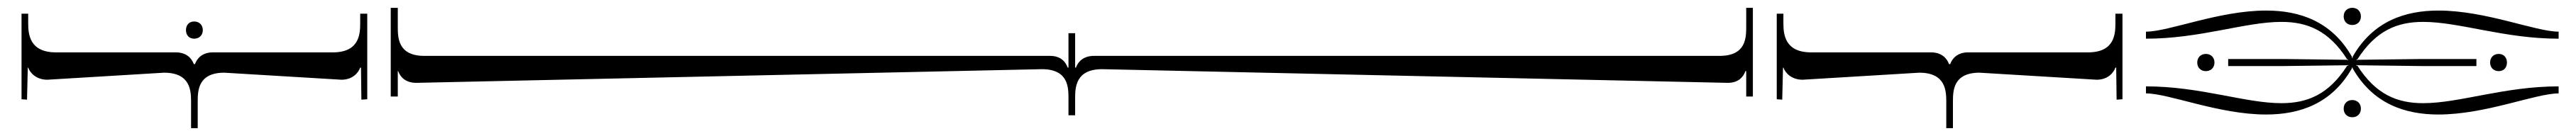

<svg xmlns="http://www.w3.org/2000/svg" viewBox="-20 -396 6580 348"><path d="M524 -262C496 -262 483 -246 478 -232H475C470 -246 457 -262 429 -262H123C55 -262 52 -309 52 -337V-361H35V-142L49 -141L51 -223H52C57 -209 73 -192 101 -192L399 -210C467 -210 468 -163 468 -135V-68H485V-135C485 -163 485 -210 553 -210L852 -192C880 -192 895 -209 900 -223H902L903 -141L918 -142V-361H900V-337C900 -309 898 -262 830 -262ZM476 -297C489 -297 498 -306 498 -319C498 -332 489 -341 476 -341C463 -341 455 -332 455 -319C455 -306 463 -297 476 -297Z M2662 -253H1064C996 -253 996 -300 996 -328V-376H978V-149H996V-214H997C1002 -200 1015 -184 1043 -184L2641 -219C2709 -219 2709 -172 2709 -144V-101H2726V-144C2726 -172 2727 -219 2795 -219L4393 -184C4421 -184 4433 -200 4438 -214H4440V-149H4457V-376H4440V-328C4440 -300 4440 -253 4372 -253H2774C2746 -253 2733 -237 2728 -223H2726V-311H2709V-223H2707C2702 -237 2690 -253 2662 -253Z M5007 -262C4979 -262 4966 -246 4961 -232H4958C4953 -246 4940 -262 4912 -262H4606C4538 -262 4535 -309 4535 -337V-361H4518V-142L4532 -141L4534 -223H4535C4540 -209 4556 -192 4584 -192L4882 -210C4950 -210 4951 -163 4951 -135V-68H4968V-135C4968 -163 4968 -210 5036 -210L5335 -192C5363 -192 5378 -209 5383 -223H5385L5386 -141L5401 -142V-361H5383V-337C5383 -309 5381 -262 5313 -262Z M5988 -96C6001 -96 6010 -105 6010 -118C6010 -131 6001 -140 5988 -140C5975 -140 5966 -131 5966 -118C5966 -105 5975 -96 5988 -96ZM6362 -258C6349 -258 6340 -249 6340 -236C6340 -223 6349 -214 6362 -214C6375 -214 6383 -223 6383 -236C6383 -249 6375 -258 6362 -258ZM5614 -258C5601 -258 5592 -249 5592 -236C5592 -223 5601 -214 5614 -214C5627 -214 5636 -223 5636 -236C5636 -249 5627 -258 5614 -258ZM5988 -376C5975 -376 5966 -367 5966 -354C5966 -341 5975 -332 5988 -332C6001 -332 6010 -341 6010 -354C6010 -367 6001 -376 5988 -376ZM6001 -229C6010 -229 6155 -227 6164 -227H6305V-245H6164C6155 -245 6011 -243 6002 -243L5999 -242V-244H6001C6048 -318 6103 -340 6169 -340C6262 -340 6376 -297 6515 -297V-315C6456 -315 6329 -369 6208 -369C6123 -369 6041 -342 5989 -251V-248H5987V-251C5935 -342 5853 -369 5768 -369C5647 -369 5520 -315 5461 -315V-297C5600 -297 5714 -340 5807 -340C5873 -340 5928 -318 5975 -244H5977V-242L5974 -243C5965 -243 5822 -245 5813 -245H5671V-227H5813C5822 -227 5966 -229 5975 -229L5977 -230L5978 -228H5975C5928 -154 5873 -132 5807 -132C5714 -132 5600 -175 5461 -175V-157C5520 -157 5647 -103 5768 -103C5853 -103 5935 -130 5987 -221V-223H5989V-221C6041 -130 6123 -103 6208 -103C6329 -103 6456 -157 6515 -157V-175C6376 -175 6262 -132 6169 -132C6103 -132 6048 -154 6001 -228H5998L5999 -230Z"/></svg>

Font: FoglihtenDeH04
Style: Regular
Weight: 500
Version: Version 0.68